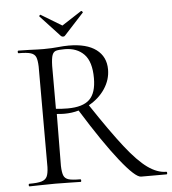

<svg xmlns="http://www.w3.org/2000/svg" viewBox="-54 -831 790 881"><g transform="rotate(-5 340.5 -390.5)"><path d="M677 0H560Q534 0 465.5 -86Q397 -172 301 -327Q270 -318 235 -318Q220 -318 200 -320L198 -81Q199 -50 205 -36Q211 -22 227.5 -17Q244 -12 281 -12Q285 -12 285 -6Q285 0 282 0Q251 0 233 -1L165 -2L96 -1Q78 0 47 0Q43 0 43 -6Q43 -12 47 -12Q85 -12 103 -17.5Q121 -23 128 -37Q135 -51 136 -81V-544Q135 -574 129 -588Q123 -602 105.5 -607.5Q88 -613 50 -613Q46 -613 46 -619Q46 -625 50 -625L99 -624Q141 -622 166 -622Q187 -622 203.5 -623Q220 -624 230 -625Q259 -628 281 -628Q364 -628 408 -595Q452 -562 452 -503Q452 -456 424.5 -414.5Q397 -373 350 -347Q435 -219 491.5 -147Q548 -75 592 -43.5Q636 -12 677 -12Q681 -12 681 -6Q681 0 677 0ZM252 -341Q322 -341 353 -371Q384 -401 384 -469Q384 -545 351 -579Q318 -613 262 -613Q234 -613 222 -609.5Q210 -606 204.5 -591.5Q199 -577 198 -542V-344Q225 -341 252 -341ZM159 -773V-774Q159 -776 161.5 -778.5Q164 -781 165 -780L261 -722L352 -781Q354 -782 357.5 -778Q361 -774 359 -773L269 -675Q266 -671 260 -671Q254 -671 250 -675Z"/></g></svg>

Font: Cormorant Upright
Style: Regular
Weight: 400
Designer: Christian Thalmann (Catharsis Fonts)
Foundry: Catharsis Fonts
Version: Version 3.302